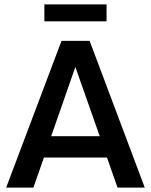

<svg xmlns="http://www.w3.org/2000/svg" viewBox="-20 -854 687 874"><path d="M8 0 260 -668H388L639 0H515L467 -137H180L132 0ZM213 -234H434L323 -549ZM182 -757V-834H465V-757Z"/></svg>

Font: Atkinson Hyperlegible Next Medium
Style: Regular
Weight: 500
Designer: Elliott Scott, Megan Eiswerth, Linus Boman, Theodore Petrosky, Letters from Sweden
Foundry: Applied Design Works, Letters from Sweden
Version: Version 2.001